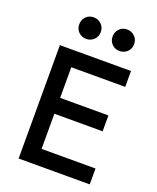

<svg xmlns="http://www.w3.org/2000/svg" viewBox="-165 -1017 913 1114"><g transform="rotate(20 291.5 -459.5)"><path d="M88 -700H527V-602H194V-413H492V-315H194V-98H527V0H88ZM218 -786Q190 -786 171 -805Q152 -824 152 -852Q152 -881 171 -900Q190 -919 218 -919Q246 -919 265.5 -900Q285 -881 285 -852Q285 -824 265.5 -805Q246 -786 218 -786ZM424 -786Q396 -786 377 -805Q358 -824 358 -852Q358 -881 377 -900Q396 -919 424 -919Q452 -919 471.5 -900Q491 -881 491 -852Q491 -824 471.5 -805Q452 -786 424 -786Z"/></g></svg>

Font: NT Somic Medium
Style: Regular
Weight: 500
Designer: Ravid Balaliev — lead type designer, mastering
Michael Voronin — secret advisor, marketing
Ivan Kovalenko — best boy
Foundry: NT Type
Version: Version 0.7